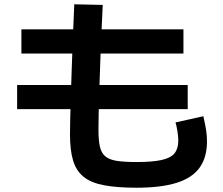

<svg xmlns="http://www.w3.org/2000/svg" viewBox="-20 -827 1040 897"><path d="M618 50Q527 50 466 38.5Q405 27 370.5 -1Q336 -29 321.5 -77Q307 -125 307 -199Q307 -222 308 -269Q309 -316 311 -380Q313 -444 315.5 -517Q318 -590 321 -664.5Q324 -739 327 -807L460 -804Q457 -744 454 -676Q451 -608 448.5 -539Q446 -470 444 -408Q442 -346 441 -297.5Q440 -249 440 -221Q440 -173 446.5 -143Q453 -113 471.5 -97Q490 -81 525.5 -75.5Q561 -70 618 -70Q692 -70 735 -79.5Q778 -89 795.5 -111Q813 -133 813 -170Q813 -188 809 -213.5Q805 -239 800 -255L930 -284Q939 -245 943 -219Q947 -193 947 -167Q947 -91 912 -43Q877 5 804 27.5Q731 50 618 50ZM60 -317V-430H857V-317ZM80 -577V-690H837V-577Z"/></svg>

Font: M PLUS 1 Thin
Style: Bold
Weight: 700
Version: Version 1.001